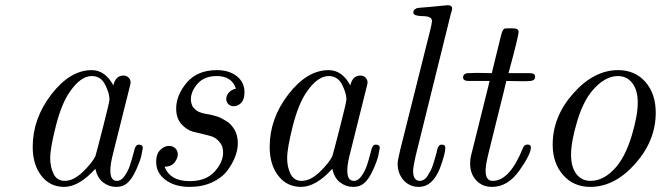

<svg xmlns="http://www.w3.org/2000/svg" viewBox="-20 -714 2567 745"><path d="M106.9 -144Q106.9 -253.9 179.4 -347.9Q252 -441.9 335.9 -441.9Q387.7 -441.9 419.9 -382.8Q428.7 -420.9 459 -420.9Q471.2 -420.9 479 -412.8Q486.8 -404.8 486.8 -394Q486.8 -390.1 482.9 -375L419.9 -123Q407.7 -77.1 408.2 -51.8Q408.2 -12.2 433.6 -12.2Q433.6 -12.2 434.1 -12.2Q450.2 -12.2 463.6 -31.5Q477.1 -50.8 484.1 -71.8Q491.2 -92.8 499 -123Q501 -130.9 502 -134.8Q506.8 -152.8 519 -152.8Q534.2 -152.8 534.2 -140.1Q532.2 -127.9 528.3 -109.4Q524.4 -90.8 507.3 -53Q490.2 -15.1 469.2 0Q454.1 11.2 431.2 11.2Q403.3 11.2 380.6 -5.9Q357.9 -22.9 350.1 -59.1Q287.1 10.7 229 11.2Q173.8 11.2 140.4 -32Q106.9 -75.2 106.9 -144ZM174.8 -100.1Q174.8 -65.9 188 -39.1Q201.2 -12.2 231 -12.2Q265.1 -12.2 301 -46.6Q336.9 -81.1 350.1 -107.9Q352.1 -112.8 378.4 -215.3Q404.8 -317.9 404.8 -328.1Q404.8 -352.1 387.9 -385.5Q371.1 -418.9 335.9 -418.9Q293 -418.9 251 -357.9Q218.8 -312 196.8 -225.6Q174.8 -139.2 174.8 -100.1Z M585.9 -85.9Q585.9 -116.7 601.8 -132.3Q617.7 -147.9 635.7 -147.9Q650.9 -147.9 660.4 -138.4Q669.9 -128.9 669.9 -115.2Q669.9 -100.1 657.7 -84Q645.5 -67.9 618.7 -66.9Q640.6 -11.2 715.3 -11.2Q715.8 -11.2 716.8 -11.2Q778.8 -11.2 812.3 -47.6Q845.7 -84 845.7 -123Q845.7 -147 831.8 -163.1Q817.9 -179.2 803.2 -184.1Q788.6 -189 762.2 -195.1Q735.8 -201.2 728.5 -203.1Q702.6 -210.9 683.1 -233.4Q663.6 -255.9 663.6 -293Q663.6 -344.7 704.6 -393.3Q745.6 -441.9 821.8 -441.9Q868.7 -441.9 898.7 -418.5Q928.7 -395 928.7 -356Q928.7 -328.1 915.8 -314.9Q902.8 -301.8 886.7 -301.8Q874.5 -301.8 866.2 -309.8Q857.9 -317.9 857.9 -330.1Q857.9 -343.3 867.9 -354.7Q877.9 -366.2 895.5 -370.1Q879.4 -418.9 820.8 -418.9Q772.9 -418.9 746.8 -389.4Q720.7 -359.9 720.7 -328.1Q720.7 -321.3 722.2 -315.2Q723.6 -309.1 725.6 -304.4Q727.5 -299.8 731.2 -295.9Q734.9 -292 737.8 -289.1Q740.7 -286.1 745.1 -283.4Q749.5 -280.8 753.2 -279.3Q756.8 -277.8 761.7 -276.4Q766.6 -274.9 768.6 -274.4Q770.5 -273.9 774.7 -272.9Q778.8 -272 779.8 -272Q780.8 -272 788.8 -270.5Q796.9 -269 802.7 -267.6Q808.6 -266.1 819.6 -262.9Q830.6 -259.8 838.6 -255.4Q846.7 -251 857.2 -244.9Q867.7 -238.8 875.2 -230.5Q882.8 -222.2 889.2 -212.2Q895.5 -202.1 899.2 -188Q902.8 -173.8 902.8 -158.2Q902.8 -133.3 892.3 -105.7Q881.8 -78.1 861.3 -51Q840.8 -23.9 802.7 -6.3Q764.6 11.2 715.8 11.2Q658.7 11.2 622.3 -15.9Q585.9 -43 585.9 -85.9Z M1026.4 -144Q1026.4 -253.9 1098.9 -347.9Q1171.4 -441.9 1255.4 -441.9Q1307.1 -441.9 1339.4 -382.8Q1348.1 -420.9 1378.4 -420.9Q1390.6 -420.9 1398.4 -412.8Q1406.2 -404.8 1406.2 -394Q1406.2 -390.1 1402.3 -375L1339.4 -123Q1327.1 -77.1 1327.6 -51.8Q1327.6 -12.2 1353 -12.2Q1353 -12.2 1353.5 -12.2Q1369.6 -12.2 1383.1 -31.5Q1396.5 -50.8 1403.6 -71.8Q1410.6 -92.8 1418.5 -123Q1420.4 -130.9 1421.4 -134.8Q1426.3 -152.8 1438.5 -152.8Q1453.6 -152.8 1453.6 -140.1Q1451.7 -127.9 1447.8 -109.4Q1443.8 -90.8 1426.8 -53Q1409.7 -15.1 1388.7 0Q1373.5 11.2 1350.6 11.2Q1322.8 11.2 1300 -5.9Q1277.3 -22.9 1269.5 -59.1Q1206.5 10.7 1148.4 11.2Q1093.3 11.2 1059.8 -32Q1026.4 -75.2 1026.4 -144ZM1094.2 -100.1Q1094.2 -65.9 1107.4 -39.1Q1120.6 -12.2 1150.4 -12.2Q1184.6 -12.2 1220.5 -46.6Q1256.3 -81.1 1269.5 -107.9Q1271.5 -112.8 1297.9 -215.3Q1324.2 -317.9 1324.2 -328.1Q1324.2 -352.1 1307.4 -385.5Q1290.5 -418.9 1255.4 -418.9Q1212.4 -418.9 1170.4 -357.9Q1138.2 -312 1116.2 -225.6Q1094.2 -139.2 1094.2 -100.1Z M1522.9 -79.1Q1522.9 -91.3 1533.2 -133.8L1649.4 -597.2Q1656.2 -625 1656.2 -632.8Q1656.2 -650.9 1621.1 -651.4Q1585.9 -651.9 1584 -663.1Q1583 -671.9 1589.1 -677Q1595.2 -682.1 1598.6 -682.6Q1602.1 -683.1 1610.4 -684.1Q1625.5 -685.1 1651.9 -687.5Q1678.2 -689.9 1696.8 -691.9Q1715.3 -693.8 1717.3 -693.8Q1734.4 -693.8 1734.4 -680.2Q1734.4 -676.3 1732.2 -670.2Q1730 -664.1 1730 -663.1L1592.3 -106.9Q1583.5 -67.9 1583 -50.8Q1583 -12.2 1608.9 -12.2Q1608.9 -12.2 1609.4 -12.2Q1617.2 -12.2 1625.2 -17.1Q1633.3 -22 1639.6 -32.5Q1646 -43 1651.1 -52.5Q1656.2 -62 1660.6 -76.4Q1665 -90.8 1667.7 -99.4Q1670.4 -107.9 1673.8 -121.3Q1677.2 -134.8 1677.2 -136.2Q1682.1 -153.3 1694.3 -152.8Q1708.5 -152.8 1708 -140.1Q1708 -118.2 1687 -61Q1658.2 10.7 1606 11.2Q1568.8 11.2 1545.9 -14.9Q1522.9 -41 1522.9 -79.1Z M1776.9 -413.1Q1776.9 -430.2 1798.8 -430.2Q1803.7 -430.2 1814 -430.7Q1824.2 -431.2 1829.1 -431.2Q1838.9 -431.2 1858.4 -430.7Q1877.9 -430.2 1888.2 -430.2L1923.8 -575.2Q1926.8 -587.4 1928 -589.6Q1929.2 -591.8 1932.1 -597.4Q1935.1 -603 1939.5 -603.5Q1943.8 -604 1952.1 -604H1970.2Q1992.2 -604 1992.2 -590.8Q1992.2 -573.7 1953.1 -430.2H2035.2Q2056.2 -430.2 2056.2 -417Q2056.2 -405.8 2048.1 -402.3Q2040 -398.9 2020 -398.9H2003.9Q1994.1 -398.9 1974.6 -399.4Q1955.1 -399.9 1944.8 -399.9Q1942.9 -394 1939.9 -380.1Q1937 -366.2 1935.1 -359.9L1875 -117.2Q1863.8 -71.3 1864.3 -51.8Q1864.3 -12.2 1891.6 -12.2Q1891.6 -12.2 1892.1 -12.2Q1958 -12.2 2009.3 -140.1Q2014.2 -153.3 2027.1 -153.1Q2040 -152.8 2040 -142.1Q2040 -115.2 1995.1 -52Q1950.2 11.2 1889.2 11.2Q1851.1 11.2 1827.6 -14.4Q1804.2 -40 1804.2 -79.1Q1804.2 -100.1 1811 -123L1879.9 -399.9H1798.8Q1776.9 -399.9 1776.9 -413.1Z M2124.5 -152.8Q2124.5 -261.7 2204.6 -351.8Q2284.7 -441.9 2378.4 -441.9Q2444.3 -441.9 2484.4 -396Q2524.4 -350.1 2524.4 -276.9Q2524.4 -168 2444.6 -78.4Q2364.7 11.2 2270.5 11.2Q2205.6 11.2 2165 -34.9Q2124.5 -81.1 2124.5 -152.8ZM2195.8 -113.8Q2195.8 -65.9 2216.3 -39.1Q2236.8 -12.2 2271.5 -12.2Q2324.7 -12.2 2371.6 -66.9Q2407.7 -109.9 2431.2 -187.5Q2454.6 -265.1 2454.6 -315.9Q2454.6 -363.8 2433.6 -391.4Q2412.6 -418.9 2377.4 -418.9Q2326.7 -418.9 2278.8 -362.8Q2242.7 -320.8 2219.2 -242.2Q2195.8 -163.6 2195.8 -113.8Z"/></svg>

Font: CMU Classical Serif
Style: Italic
Weight: 500
Italic angle: -14.04°
Version: Version 0.7.0